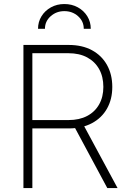

<svg xmlns="http://www.w3.org/2000/svg" viewBox="-20 -956 658 976"><path d="M99.1 0V-727.5H329.6Q397.9 -727.5 447.5 -700.7Q497.1 -673.8 523.9 -625.7Q550.8 -577.6 550.8 -514.2Q550.8 -451.2 523.9 -403.8Q497.1 -356.4 447.3 -329.8Q397.5 -303.2 329.1 -303.2H124V-345.7H328.6Q383.3 -345.7 422.9 -366.5Q462.4 -387.2 483.9 -425.3Q505.4 -463.4 505.4 -514.2Q505.4 -566.4 483.9 -604.7Q462.4 -643.1 422.9 -664.3Q383.3 -685.5 328.1 -685.5H144.5V0ZM525.4 0 348.1 -330.1H399.4L577.6 0ZM307.1 -935.5Q345.2 -935.5 375.7 -918.7Q406.2 -901.9 423.8 -873.3Q441.4 -844.7 441.4 -809.6H405.8Q405.8 -847.7 377 -873.5Q348.1 -899.4 307.1 -899.4Q266.6 -899.4 237.5 -873.5Q208.5 -847.7 208.5 -809.6H173.3Q173.3 -844.7 190.9 -873.3Q208.5 -901.9 239 -918.7Q269.5 -935.5 307.1 -935.5Z"/></svg>

Font: Inter 18pt ExtraLight
Style: Regular
Weight: 250
Designer: Rasmus Andersson
Foundry: rsms
Version: Version 4.001;git-66647c0bb